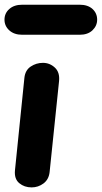

<svg xmlns="http://www.w3.org/2000/svg" viewBox="-20 -814 442 834"><path d="M117.5 0Q85.5 0 63.5 -18.5Q41.5 -37 45 -74L86 -476Q89.5 -509 113.5 -525Q137.5 -541 166.5 -541Q196 -541 218.2 -520.5Q240.5 -500 236.5 -461.5L195.5 -66.5Q192 -34.5 169 -17.2Q146 0 117.5 0ZM76.5 -663Q41.5 -663 20.5 -682Q-0.5 -701 -0.5 -728.5Q-0.5 -756.5 20.5 -775Q41.5 -793.5 76.5 -793.5H326Q361.5 -793.5 381.8 -775Q402 -756.5 402 -728.5Q402 -702 381.8 -682.5Q361.5 -663 326 -663Z"/></svg>

Font: Edu SA Hand
Style: Bold
Weight: 700
Designer: Tina and Corey Anderson, Eben Sorkin, Mirko Velimirovic
Foundry: Google for Education
Version: Version 2.000